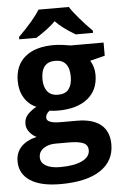

<svg xmlns="http://www.w3.org/2000/svg" viewBox="-61 -754 648 1021"><g transform="rotate(-5 262.5 -243.5)"><path d="M513.7 -506.8V-436.5L434.6 -416.5Q456.1 -382.3 456.1 -340.3Q456.1 -258.3 399.2 -212.9Q342.3 -167.5 241.2 -167.5L216.3 -168.5L195.8 -170.9Q174.8 -154.8 174.8 -134.8Q174.8 -105 251 -105H336.9Q420.4 -105 464.1 -69.1Q507.8 -33.2 507.8 36.1Q507.8 125 433.6 174.1Q359.4 223.1 220.7 223.1Q114.7 223.1 58.8 186.3Q2.9 149.4 2.9 82.5Q2.9 36.6 31.5 5.9Q60.1 -24.9 115.2 -38.1Q93.8 -47.4 77.9 -67.9Q62 -88.4 62 -111.3Q62 -140.6 78.9 -159.9Q95.7 -179.2 127.4 -197.8Q87.4 -214.8 64.2 -252.9Q41 -291 41 -342.8Q41 -425.8 95 -471.2Q148.9 -516.6 249 -516.6Q270.5 -516.6 299.6 -512.7Q328.6 -508.8 336.9 -506.8ZM122.6 71.8Q122.6 100.1 149.9 116.5Q177.2 132.8 226.6 132.8Q301.3 132.8 343.3 112.5Q385.3 92.3 385.3 56.6Q385.3 28.3 360.4 17.3Q335.4 6.3 283.2 6.3H211.9Q173.8 6.3 148.2 24.2Q122.6 42 122.6 71.8ZM172.9 -340.8Q172.9 -299.8 191.7 -275.6Q210.4 -251.5 249 -251.5Q288.1 -251.5 306.2 -275.6Q324.2 -299.8 324.2 -340.8Q324.2 -432.6 249 -432.6Q172.9 -432.6 172.9 -340.8ZM370.1 -563Q298.8 -605 264.2 -642.6Q229 -606 160.2 -563H68.4V-575.2Q153.8 -660.6 184.1 -711.4H346.2Q360.4 -688 395 -647.5Q429.7 -606.9 462.4 -575.2V-563Z"/></g></svg>

Font: Bpm'online Open Sans
Style: Bold
Weight: 700
Foundry: Ascender Corporation
Version: Version 1.10